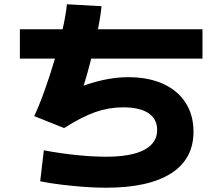

<svg xmlns="http://www.w3.org/2000/svg" viewBox="-20 -828 1040 898"><path d="M475 50Q427 50 373 46Q319 42 266 35.5Q213 29 168 20L185 -125Q259 -111 335.5 -103Q412 -95 475 -95Q594 -95 654.5 -127Q715 -159 715 -220Q715 -272 674 -299Q633 -326 555 -326Q490 -326 426.5 -304Q363 -282 280 -229L140 -285Q164 -336 188.5 -404.5Q213 -473 235 -547Q257 -621 272.5 -689.5Q288 -758 293 -808L455 -799Q451 -757 440.5 -703Q430 -649 416 -591.5Q402 -534 387.5 -482Q373 -430 359 -392L332 -412Q396 -439 458.5 -453Q521 -467 580 -467Q674 -467 742.5 -436Q811 -405 848 -347.5Q885 -290 885 -212Q885 -84 780 -17Q675 50 475 50ZM73 -554V-691H927V-554Z"/></svg>

Font: M PLUS 1 ExtraBold
Style: Regular
Weight: 800
Designer: Coji Morishita
Foundry: UNDERFOREST DESIGN
Version: Version 1.001